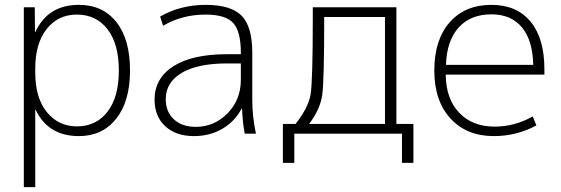

<svg xmlns="http://www.w3.org/2000/svg" viewBox="-20 -550 2308 790"><path d="M305 10Q178 10 127 -98H125V220H78V-520H123L124 -419H126Q177 -530 305 -530Q403 -530 459 -459Q515 -388 515 -260Q515 -133 458 -61.5Q401 10 305 10ZM296 -490Q219 -490 172 -430.5Q125 -371 125 -268V-252Q125 -147 173 -88.5Q221 -30 296 -30Q376 -30 422.5 -90.5Q469 -151 469 -260Q469 -369 422.5 -429.5Q376 -490 296 -490Z M826 -530Q930 -530 974 -485.5Q1018 -441 1018 -333V-140Q1018 -70 1033 0H987Q978 -46 976 -103H974Q947 -51 895.5 -20.5Q844 10 778 10Q704 10 660 -30.5Q616 -71 616 -140Q616 -228 693.5 -277.5Q771 -327 914 -327H971V-332Q971 -421 939.5 -455.5Q908 -490 826 -490Q729 -490 651 -444L639 -482Q723 -530 826 -530ZM662 -142Q662 -90 695.5 -59Q729 -28 786 -28Q861 -28 916 -83.5Q971 -139 971 -222V-289H914Q793 -289 727.5 -250Q662 -211 662 -142Z M1252 -40H1564V-480H1314Q1314 -220 1306 -160.5Q1298 -101 1252 -40ZM1196 -40Q1249 -107 1258 -162Q1267 -217 1267 -480V-520H1611V-40H1681V120H1634V0H1191V120H1144V-40Z M1815 -283H2174Q2172 -384 2127.5 -437.5Q2083 -491 2002 -491Q1916 -491 1867 -436.5Q1818 -382 1815 -283ZM1814 -243Q1815 -143 1869.5 -86Q1924 -29 2015 -29Q2098 -29 2172 -71L2187 -34Q2106 10 2012 10Q1900 10 1833.5 -62.5Q1767 -135 1767 -260Q1767 -386 1830 -458Q1893 -530 2002 -530Q2106 -530 2163 -461Q2220 -392 2220 -265V-243Z"/></svg>

Font: Mplus 1p Light
Style: Regular
Weight: 300
Version: Version 1.061